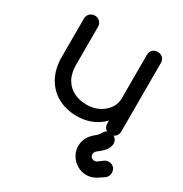

<svg xmlns="http://www.w3.org/2000/svg" viewBox="-187 -690 1053 1104"><g transform="rotate(30 340.0 -138.5)"><path d="M323 5Q253 5 198 -24.5Q143 -54 111 -111Q79 -168 79 -250V-501Q79 -521 92.5 -534.5Q106 -548 126 -548Q146 -548 159.5 -534.5Q173 -521 173 -501V-250Q173 -192 195 -154.5Q217 -117 254.5 -98.5Q292 -80 339 -80Q384 -80 419.5 -98Q455 -116 476 -146Q497 -176 497 -214H557Q556 -152 525 -102Q494 -52 441.5 -23.5Q389 5 323 5ZM543 0Q523 0 510 -13Q497 -26 497 -47V-501Q497 -522 510 -535Q523 -548 543 -548Q564 -548 577 -535Q590 -522 590 -501V-47Q590 -26 577 -13Q564 0 543 0ZM540 271Q507 271 479 254.5Q451 238 434 210Q417 182 417 149Q417 91 468 49Q480 40 487 31.5Q494 23 498 15Q512 -10 540 -10Q559 -10 572.5 3Q586 16 587 36Q587 58 571 80Q555 102 523 125Q517 130 514 136.5Q511 143 511 149Q511 161 519.5 169Q528 177 540 177Q544 177 548 176Q552 175 555 173L587 149Q600 140 615 140Q636 140 649 153Q662 166 662 187Q662 209 646 224L607 250Q576 271 540 271Z"/></g></svg>

Font: Comfortaa SemiBold
Style: Regular
Weight: 600
Designer: Johan Aakerlund
Foundry: Johan Aakerlund
Version: Version 3.104; ttfautohint (v1.8.1.43-b0c9)